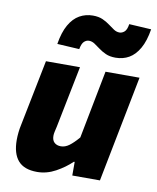

<svg xmlns="http://www.w3.org/2000/svg" viewBox="-85 -812 726 889"><g transform="rotate(10 278.0 -367.0)"><path d="M150 12Q89 12 60.5 -21Q32 -54 32 -118Q32 -135 34 -153.5Q36 -172 40 -190L102 -500H262L204 -210Q201 -197 198.5 -186Q196 -175 196 -166Q196 -145 207.5 -134.5Q219 -124 238 -124Q258 -124 277 -138Q296 -152 320 -180L382 -500H542L444 0H314V-64H310Q279 -34 237 -11Q195 12 150 12ZM416 -572Q389 -572 370 -580.5Q351 -589 336.5 -600Q322 -611 309 -619.5Q296 -628 282 -628Q270 -628 259.5 -618.5Q249 -609 244 -582L140 -588Q149 -644 169 -679Q189 -714 217.5 -730Q246 -746 280 -746Q307 -746 326 -737.5Q345 -729 359.5 -718Q374 -707 387 -698.5Q400 -690 414 -690Q426 -690 437 -699.5Q448 -709 452 -736L556 -730Q547 -674 527 -639Q507 -604 479 -588Q451 -572 416 -572Z"/></g></svg>

Font: Source Sans 3 Black
Style: Italic
Weight: 900
Italic angle: -11°
Designer: Paul D. Hunt
Foundry: Adobe
Version: Version 3.052;hotconv 1.1.0;makeotfexe 2.6.0